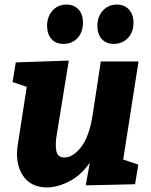

<svg xmlns="http://www.w3.org/2000/svg" viewBox="-20 -806 661 840"><path d="M186 14Q114 14 79.5 -39Q45 -92 58 -174L97 -426L35 -447L49 -533L281 -541L228 -215Q221 -174 226.5 -145.5Q232 -117 262 -117Q299 -117 334.5 -162Q370 -207 385 -301L421 -537H586L519 -108L585 -86L571 0L355 5L373 -94Q334 -39 284 -13Q234 13 186 14ZM258 -614Q224 -614 205 -635.5Q186 -657 186 -693Q186 -733 209.5 -759.5Q233 -786 271 -786Q304 -786 323.5 -764.5Q343 -743 343 -707Q343 -665 319 -639.5Q295 -614 258 -614ZM478 -614Q444 -614 425 -635.5Q406 -657 406 -693Q406 -733 430 -759.5Q454 -786 491 -786Q524 -786 544 -764.5Q564 -743 564 -707Q564 -665 539.5 -639.5Q515 -614 478 -614Z"/></svg>

Font: Bitter ExtraBold
Style: Italic
Weight: 800
Italic angle: -9°
Designer: Sol Matas, and Bitter project Authors
Foundry: Sol Matas
Version: Version 2.001